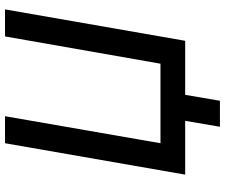

<svg xmlns="http://www.w3.org/2000/svg" viewBox="-84 -656 875 746"><g transform="rotate(-90 353.0 -282.5)"><path d="M690 -700H585L479 -96H170L275 -700H170L48 0H257L234 135H335L358 0H568Z"/></g></svg>

Font: Fixel Display Medium
Style: Italic
Weight: 500
Italic angle: -10°
Designer: AlfaBravo + MacPaw
Foundry: Kyrylo Tkachov, Marchela Mozhyna, Serhii Makarenko, Maria Weinstein, Zakhar Kryvoshyya
Version: Version 1.210;Glyphs 3.2 (3217)